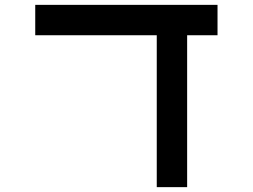

<svg xmlns="http://www.w3.org/2000/svg" viewBox="-20 -770 1040 790"><path d="M750 -625V0H625V-625H125V-750H875V-625Z"/></svg>

Font: Xanmono
Style: Regular
Weight: 400
Designer: GGBotNet
Foundry: GGBotNet
Version: 1.00